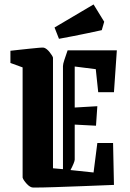

<svg xmlns="http://www.w3.org/2000/svg" viewBox="-20 -834 585 866"><path d="M27 -550V-605Q44 -607 67.5 -609.5Q91 -612 114.5 -614.5Q138 -617 155.5 -618.5Q173 -620 178 -619Q191 -615 204 -598.5Q217 -582 219 -574V-75L264 -71V-536Q264 -545 270.5 -564.5Q277 -584 285 -607H507L494 -418H423L412 -522L317 -534V-349L419 -355L413 -267L317 -272V-114Q317 -109 312 -96.5Q307 -84 298 -67L402 -56L419 -189H490L494 0Q423 3 354.5 5.5Q286 8 228 10Q170 12 130 12Q116 12 100.5 -5Q85 -22 82 -33V-530ZM246 -659 226 -710 402 -814 450 -736 439 -698Q413 -692 378.5 -685Q344 -678 309.5 -671Q275 -664 246 -659Z"/></svg>

Font: Grenze Gotisch
Style: Bold
Weight: 700
Designer: Renata Polastri
Foundry: Omnibus-Type
Version: Version 1.001